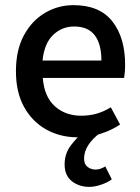

<svg xmlns="http://www.w3.org/2000/svg" viewBox="-20 -522 544 747"><path d="M281.7 12.2Q214.8 12.2 160.4 -17.8Q106 -47.9 74 -105.2Q42 -162.6 42 -244.6Q42 -327.1 73 -384.5Q104 -441.9 155 -471.9Q206.1 -502 265.6 -502Q367.7 -502 417.2 -438.7Q466.8 -375.5 466.8 -270Q466.8 -254.9 465.6 -241.2Q464.4 -227.5 462.9 -218.8H146.5Q151.9 -146.5 192.9 -109.1Q233.9 -71.8 295.9 -71.8Q327.6 -71.8 356 -79.8Q384.3 -87.9 411.1 -104.5L447.3 -37.6Q413.6 -15.1 371.6 -1.5Q329.6 12.2 281.7 12.2ZM145.5 -286.6H374.5Q374.5 -351.1 348.4 -385Q322.3 -418.9 268.1 -418.9Q221.2 -418.9 186.8 -386.2Q152.3 -353.5 145.5 -286.6ZM327.6 205.1Q287.6 205.1 259.5 182.9Q231.4 160.6 231.4 117.7Q231.4 75.7 255.6 43.7Q279.8 11.7 302.2 -4.9H369.6Q339.4 17.6 323.2 43Q307.1 68.4 307.1 94.7Q307.1 117.2 320.8 127.4Q334.5 137.7 351.6 137.7Q362.8 137.7 372.3 134Q381.8 130.4 389.6 125.5L415 175.8Q398.9 188 373.5 196.5Q348.1 205.1 327.6 205.1Z"/></svg>

Font: Varta Light
Style: Bold
Weight: 700
Version: Version 1.004